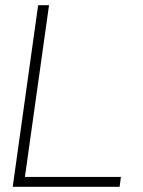

<svg xmlns="http://www.w3.org/2000/svg" viewBox="-20 -720 553 740"><path d="M446 -38 441 0H29L127 -700H169L76 -38Z"/></svg>

Font: Krub ExtraLight
Style: Italic
Weight: 275
Italic angle: -8°
Designer: Ekaluck Peanpanawate
Foundry: Cadson Demak Co.,Ltd.
Version: Version 1.000; ttfautohint (v1.6)